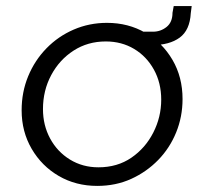

<svg xmlns="http://www.w3.org/2000/svg" viewBox="-20 -597 670 630"><path d="M299 13Q229 13 173 -19.5Q117 -52 84 -108.5Q51 -165 51 -235Q51 -295 72.5 -347Q94 -399 132.5 -438.5Q171 -478 222 -500Q273 -522 331 -522Q401 -522 457 -489.5Q513 -457 546 -400.5Q579 -344 579 -272Q579 -214 558 -162.5Q537 -111 499 -72Q461 -33 410.5 -10Q360 13 299 13ZM303 -48Q365 -48 411 -79.5Q457 -111 483 -162Q509 -213 509 -270Q509 -325 485 -368.5Q461 -412 420 -436.5Q379 -461 327 -461Q268 -461 221.5 -431Q175 -401 148 -350.5Q121 -300 121 -239Q121 -186 144.5 -142.5Q168 -99 209.5 -73.5Q251 -48 303 -48ZM439 -449 446 -493H482Q507 -493 526.5 -508.5Q546 -524 546 -555L550 -577H609L606 -554Q603 -498 569.5 -473.5Q536 -449 479 -449Z"/></svg>

Font: MuseoModerno Light
Style: Italic
Weight: 300
Italic angle: -9°
Designer: Pablo Cosgaya, Héctor Gatti, Marcela Romero, and the Authors of The MuseoModerno Project.
Foundry: Omnibus-Type Team
Version: Version 1.003